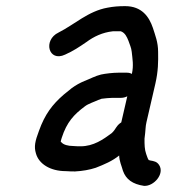

<svg xmlns="http://www.w3.org/2000/svg" viewBox="-20 -535 599 626"><path d="M192.4 -357C219.4 -369.1 237.7 -381.4 261.9 -398C285.7 -415.6 313.8 -429.3 348 -433H374C387.6 -428.1 393.6 -415.1 398.8 -402C402.8 -389.4 408 -380.4 409.5 -366C411.8 -343.4 416.3 -321.7 409.9 -294C405.2 -296.7 399.8 -298 393.8 -298H365.8C348.8 -298 323.7 -295.1 309.4 -292C289.3 -287 274.9 -278.4 255.6 -271C240.9 -265 227.1 -257.3 214.3 -248L187.2 -226C150.9 -194.4 126.3 -162.5 106.9 -108C94.4 -74.9 90.4 -57 97.1 -35C106.3 -0.9 143.5 23 194.7 23C204.5 23.7 214.5 24 224.5 24C248.6 22.7 272 18.7 292.2 12C320.1 1.1 346.2 -9.9 368.5 -28C369.3 -8.1 376.3 4.8 380.9 22C390.8 49.9 412.4 65.5 449.6 71C481.8 72.9 517.5 31.5 498.8 3C491.5 -8.1 482.6 -9.6 468.8 -12L466 -13H465C460.9 -18.3 458.9 -27.7 456.6 -33C451.4 -47.3 451 -63.8 451.2 -83L453.3 -101C454.9 -113.3 454.2 -122 457.4 -136L486.5 -262C496 -303.3 496.1 -334.2 495.5 -366C495.5 -397.4 486.1 -419.7 478.5 -444C466.3 -480 442.7 -515 387.9 -515C366.8 -515 350 -513.7 330.7 -510C267.2 -498.6 223.4 -455.4 171 -429C119.3 -404.4 138.1 -331.2 192.4 -357ZM395 -221 375.4 -136C369.1 -132 364 -127 359.9 -121L352.4 -110C350.4 -107.3 347.8 -104.3 344.3 -101C316.6 -80.5 285.2 -58 242.4 -58C233.7 -58 225.5 -58.3 217.6 -59C202.5 -59 186.6 -63 180.4 -71L178.6 -72C178.1 -72.7 178 -73.7 178.3 -75L179 -78C179.3 -79.3 180.1 -81.8 181.2 -85.5C197.8 -137 221.2 -161.7 256.4 -188C267.2 -196.8 289.2 -203.6 300.3 -209L311.2 -213C318.9 -214.2 338.8 -216 346.9 -216H374.9C381.5 -216 388.3 -217.7 395 -221Z"/></svg>

Font: HoneyBee
Style: BdIt
Weight: 700
Foundry: Cannot Into Space Fonts
Version: Version 0.89